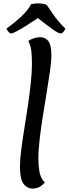

<svg xmlns="http://www.w3.org/2000/svg" viewBox="-20 -1109 407 1136"><path d="M176 7Q141 7 119.5 -21Q98 -49 98 -125Q98 -161 105 -217.5Q112 -274 123 -342Q134 -410 144.5 -480.5Q155 -551 162 -616Q169 -681 169 -731Q169 -767 166 -801.5Q163 -836 148 -866Q159 -876 180 -882.5Q201 -889 215 -889Q249 -889 266.5 -865.5Q284 -842 284 -783Q284 -746 276 -690Q268 -634 257 -566.5Q246 -499 234.5 -428Q223 -357 215 -289.5Q207 -222 207 -166Q207 -127 213.5 -91.5Q220 -56 245 -29Q226 -7 207 0Q188 7 176 7ZM45 -911Q34 -911 18 -939Q73 -980 101 -1006.5Q129 -1033 142.5 -1051Q156 -1069 164 -1084Q181 -1089 207 -1089Q222 -1089 236 -1086.5Q250 -1084 258 -1078Q265 -1068 292.5 -1027Q320 -986 367 -939Q353 -911 340 -911Q326 -911 291.5 -935.5Q257 -960 204 -1002Q172 -980 138.5 -959Q105 -938 79.5 -924.5Q54 -911 45 -911Z"/></svg>

Font: Paprika
Style: Regular
Weight: 400
Designer: Eduardo Rodriguez Tunni
Foundry: Eduardo Rodriguez Tunni
Version: Version 1.010; ttfautohint (v1.8.3)